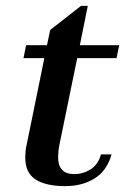

<svg xmlns="http://www.w3.org/2000/svg" viewBox="-20 -624 438 654"><path d="M182 -129Q178 -109 178 -89Q178 -60 191.5 -45.5Q205 -31 233 -31Q263 -31 288.5 -47Q314 -63 324 -98H360Q344 -42 302 -16Q260 10 202 10Q137 10 101.5 -12.5Q66 -35 66 -88Q66 -108 70 -127L131 -426H60L69 -470H140L151 -522L256 -604H279L252 -470H386L377 -426H243Z"/></svg>

Font: Taviraj Medium
Style: Italic
Weight: 500
Italic angle: -12°
Designer: Katatrad Team
Foundry: CadsonDemak
Version: Version 1.001